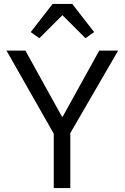

<svg xmlns="http://www.w3.org/2000/svg" viewBox="-20 -955 633 975"><path d="M247 -935 136 -792 180 -761 297 -878 414 -761 458 -792 347 -935ZM337 0V-279L580 -698H484L298 -362H295L109 -698H13L253 -276V0Z"/></svg>

Font: LVC Sans
Style: Regular
Weight: 400
Designer: Mike Abbink, Paul van der Laan, Pieter van Rosmalen
Foundry: Bold Monday
Version: Version 3.0